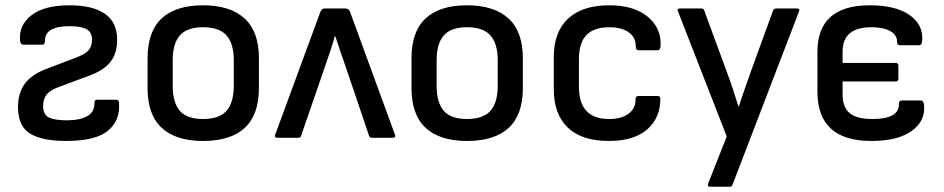

<svg xmlns="http://www.w3.org/2000/svg" viewBox="-20 -521 3571 726"><path d="M230 12Q141 12 95 -15Q49 -42 48 -114Q48 -169 73.5 -204Q99 -239 154 -260L267 -303Q302 -316 315 -331Q328 -346 328 -371Q328 -399 307.5 -410.5Q287 -422 243 -422Q150 -422 150 -367Q150 -352 141 -352H68Q58 -352 56 -367Q50 -425 98.5 -463Q147 -501 243 -501Q330 -501 376.5 -469Q423 -437 423 -371Q423 -320 398.5 -288Q374 -256 318 -235L202 -192Q169 -180 156 -163Q143 -146 143 -118Q144 -86 166.5 -76Q189 -66 235 -66Q337 -68 337 -129Q337 -144 346 -144H419Q424 -144 427 -141.5Q430 -139 430 -130Q435 -66 388.5 -27Q342 12 230 12Z M748 12Q645 12 591.5 -37.5Q538 -87 538 -188V-301Q538 -402 591.5 -451.5Q645 -501 748 -501Q850 -501 904.5 -451.5Q959 -402 959 -301V-188Q959 -87 905.5 -37.5Q852 12 748 12ZM748 -71Q809 -71 836.5 -102Q864 -133 864 -197V-293Q864 -356 836.5 -387Q809 -418 748 -418Q687 -418 660 -387Q633 -356 633 -293V-197Q633 -133 660 -102Q687 -71 748 -71Z M1029 0Q1016 0 1021 -13L1191 -475Q1196 -489 1208 -489H1287Q1299 -489 1304 -475L1473 -13Q1478 0 1465 0H1386Q1377 0 1375 -9L1287 -269Q1277 -298 1267 -326.5Q1257 -355 1248 -384H1246Q1238 -354 1228 -325.5Q1218 -297 1208 -267L1119 -9Q1117 0 1108 0Z M1746 12Q1643 12 1589.5 -37.5Q1536 -87 1536 -188V-301Q1536 -402 1589.5 -451.5Q1643 -501 1746 -501Q1848 -501 1902.5 -451.5Q1957 -402 1957 -301V-188Q1957 -87 1903.5 -37.5Q1850 12 1746 12ZM1746 -71Q1807 -71 1834.5 -102Q1862 -133 1862 -197V-293Q1862 -356 1834.5 -387Q1807 -418 1746 -418Q1685 -418 1658 -387Q1631 -356 1631 -293V-197Q1631 -133 1658 -102Q1685 -71 1746 -71Z M2282 12Q2180 12 2127 -38.5Q2074 -89 2074 -184V-305Q2074 -400 2128 -450.5Q2182 -501 2284 -501Q2375 -501 2427 -459.5Q2479 -418 2478 -353Q2478 -331 2467 -331H2394Q2384 -331 2384 -346Q2384 -380 2357 -399Q2330 -418 2284 -418Q2226 -418 2197.5 -388.5Q2169 -359 2169 -296V-193Q2169 -71 2283 -71Q2330 -71 2356.5 -91Q2383 -111 2383 -142Q2383 -158 2393 -158H2466Q2477 -158 2477 -148Q2477 -75 2427 -31.5Q2377 12 2282 12Z M2665 185Q2653 185 2658 172L2728 -5L2544 -477Q2538 -489 2551 -489H2632Q2641 -489 2643 -481L2728 -250Q2740 -218 2751 -184.5Q2762 -151 2772 -119H2774Q2784 -151 2796 -184.5Q2808 -218 2819 -250L2903 -481Q2906 -489 2916 -489H2993Q3006 -489 3001 -477L2750 177Q2748 185 2739 185Z M3275 12Q3071 12 3071 -174V-325Q3071 -501 3269 -501Q3367 -501 3419.5 -464Q3472 -427 3467 -367Q3466 -350 3455 -350H3381Q3372 -350 3372 -364Q3372 -389 3346 -403.5Q3320 -418 3275 -418Q3166 -418 3166 -326V-283H3367Q3377 -283 3377 -273V-223Q3377 -213 3367 -213H3166V-165Q3166 -116 3192.5 -93.5Q3219 -71 3278 -71Q3379 -71 3379 -126Q3379 -141 3389 -141H3462Q3473 -141 3474 -123Q3480 -64 3427.5 -26Q3375 12 3275 12Z"/></svg>

Font: Sofia Sans Medium
Style: Regular
Weight: 500
Designer: Botio Nikoltchev, Ani Petrova
Foundry: lettersoup
Version: Version 4.101; ttfautohint (v1.8.4.7-5d5b)